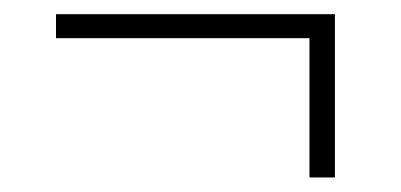

<svg xmlns="http://www.w3.org/2000/svg" viewBox="-20 -348 551 264"><path d="M440.5 -104H405.5V-314H440.5ZM57 -295.5V-328.5H440.5V-295.5Z"/></svg>

Font: Anek Latin ExtraLight
Style: Regular
Weight: 250
Designer: Yesha Goshar
Foundry: Ek Type
Version: Version 1.003